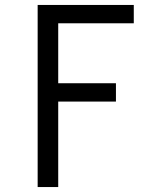

<svg xmlns="http://www.w3.org/2000/svg" viewBox="-20 -550 640 775"><path d="M132 205V-530H520V-456H215V-214H448V-140H215V205Z"/></svg>

Font: Iosevka Mono
Style: Regular
Weight: 400
Designer: Belleve Invis
Foundry: Belleve Invis
Version: Version 11.1.1